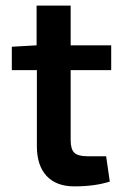

<svg xmlns="http://www.w3.org/2000/svg" viewBox="-20 -651 440 682"><path d="M231 -402V-153Q231 -121 244 -108.5Q257 -96 290 -96H357L370 -6Q317 11 244 11Q180 11 145.5 -26Q111 -63 111 -132V-402H22V-485L110 -490V-631H231V-490H375V-402Z"/></svg>

Font: Exo 2.0 Semi Bold
Style: Regular
Weight: 600
Designer: Natanael Gama
Version: Version 1.001;PS 001.001;hotconv 1.0.70;makeotf.lib2.5.58329